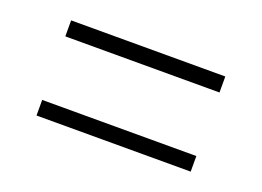

<svg xmlns="http://www.w3.org/2000/svg" viewBox="-50 -513 600 440"><g transform="rotate(20 250.0 -293.0)"><path d="M62 -370V-409H438V-370ZM62 -177V-215H438V-177Z"/></g></svg>

Font: DM Sans 17pt ExtraLight
Style: Regular
Weight: 250
Version: Version 4.004;gftools[0.9.30]